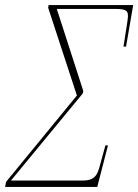

<svg xmlns="http://www.w3.org/2000/svg" viewBox="-78 -734 543 754"><path d="M-58 0H304L346 -163H336L312 -76C303 -44 291 -25 248 -25H-35L247 -367L249 -377L145 -699H374C430 -699 428 -687 421 -641L407 -551H417L445 -714H113L111 -704L224 -359L-54 -20Z"/></svg>

Font: Noto Serif Display Condensed Thin
Style: Italic
Weight: 100
Width: 3
Italic angle: -12°
Designer: Monotype Design Team
Foundry: Monotype Imaging Inc.
Version: Version 2.009